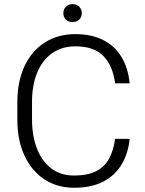

<svg xmlns="http://www.w3.org/2000/svg" viewBox="-20 -883 690 913"><path d="M596.7 -222.7Q589.4 -152.3 557.6 -99.9Q525.9 -47.4 469.7 -18.8Q413.6 9.8 333 9.8Q251.5 9.8 190.7 -30.5Q129.9 -70.8 96.2 -143.6Q62.5 -216.3 62.5 -313V-397.5Q62.5 -494.6 96.2 -567.4Q129.9 -640.1 192.1 -680.4Q254.4 -720.7 338.4 -720.7Q415.5 -720.7 470.7 -692.6Q525.9 -664.6 557.6 -612.1Q589.4 -559.6 596.7 -486.8H527.3Q516.6 -570.3 471.9 -616.5Q427.2 -662.6 338.4 -662.6Q273.4 -662.6 227.3 -629.6Q181.2 -596.7 156.7 -537.4Q132.3 -478 132.3 -398.4V-313Q132.3 -237.3 155.5 -177.2Q178.7 -117.2 223.1 -82.8Q267.6 -48.3 333 -48.3Q395 -48.3 435.3 -68.1Q475.6 -87.9 497.6 -126.7Q519.5 -165.5 527.3 -222.7ZM324.7 -778.3Q304.2 -778.3 292.7 -790.5Q281.2 -802.7 281.2 -820.3Q281.2 -837.9 292.7 -850.6Q304.2 -863.3 324.7 -863.3Q345.7 -863.3 357.4 -850.6Q369.1 -837.9 369.1 -820.3Q369.1 -802.7 357.4 -790.5Q345.7 -778.3 324.7 -778.3Z"/></svg>

Font: Heebo Light
Style: Regular
Weight: 300
Designer: Oded Ezer
Foundry: Ezer Type House
Version: Version 3.100